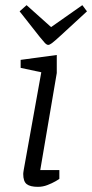

<svg xmlns="http://www.w3.org/2000/svg" viewBox="-20 -720 357 744"><path d="M127 4Q97 4 83.5 -6.5Q70 -17 70 -46Q70 -47 70.5 -52Q71 -57 72 -62L140 -440L60 -457V-488L200 -507V-437L136 -61H210V-27Q208 -25 195 -17.5Q182 -10 164 -3Q146 4 127 4ZM167 -546Q161 -546 153.5 -554Q146 -562 134 -577L56 -676L83 -700L178 -615L299 -700L317 -676L216 -583Q191 -560 181.5 -553Q172 -546 167 -546Z"/></svg>

Font: Faustina Light Light
Style: Italic
Weight: 300
Italic angle: -8°
Version: Version 1.200